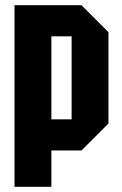

<svg xmlns="http://www.w3.org/2000/svg" viewBox="-20 -580 471 740"><path d="M36 140V-560H294L398 -456V-104L294 0H178V140ZM256 -440H178V-120H256Z"/></svg>

Font: Tektur Condensed SemiBold
Style: Regular
Weight: 600
Width: 3
Designer: Adam Jagosz
Foundry: Adam Jagosz
Version: Version 1.005;gftools[0.9.30]